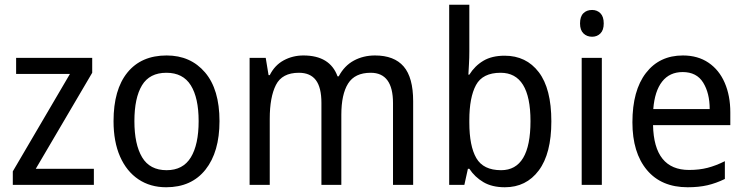

<svg xmlns="http://www.w3.org/2000/svg" viewBox="-20 -780 3147 810"><path d="M376 0H34V-57L275 -468H48V-536H369V-473L131 -68H376Z M906 -269Q906 -139 847 -64.5Q788 10 681 10Q614 10 564 -23.5Q514 -57 486.5 -119.5Q459 -182 459 -269Q459 -402 517.5 -474Q576 -546 683 -546Q784 -546 845 -474.5Q906 -403 906 -269ZM547 -269Q547 -171 579.5 -116.5Q612 -62 683 -62Q752 -62 785 -116Q818 -170 818 -269Q818 -367 785 -420Q752 -473 682 -473Q611 -473 579 -420Q547 -367 547 -269Z M1562 -546Q1643 -546 1683 -499.5Q1723 -453 1723 -353V0H1638V-345Q1638 -473 1544 -473Q1477 -473 1448.5 -427.5Q1420 -382 1420 -296V0H1336V-346Q1336 -411 1312.5 -442Q1289 -473 1241 -473Q1170 -473 1144 -421.5Q1118 -370 1118 -279V0H1033V-536H1101L1113 -463H1118Q1139 -505 1177 -525.5Q1215 -546 1260 -546Q1372 -546 1404 -458H1409Q1433 -503 1473 -524.5Q1513 -546 1562 -546Z M1960 -563Q1960 -536 1958.5 -510Q1957 -484 1956 -465H1960Q1983 -502 2019 -523.5Q2055 -545 2109 -545Q2200 -545 2253 -475.5Q2306 -406 2306 -268Q2306 -132 2253 -61Q2200 10 2110 10Q2056 10 2019.5 -11.5Q1983 -33 1960 -68H1954L1939 0H1875V-760H1960ZM2092 -473Q2016 -473 1988 -421Q1960 -369 1960 -273V-263Q1960 -164 1989.5 -113Q2019 -62 2094 -62Q2218 -62 2218 -269Q2218 -473 2092 -473Z M2478 -738Q2499 -738 2513 -724Q2527 -710 2527 -681Q2527 -653 2513 -639Q2499 -625 2478 -625Q2456 -625 2441.5 -639Q2427 -653 2427 -681Q2427 -710 2441 -724Q2455 -738 2478 -738ZM2519 -536V0H2434V-536Z M2861 -546Q2924 -546 2969 -515.5Q3014 -485 3037.5 -430.5Q3061 -376 3061 -306V-252H2735Q2739 -63 2887 -63Q2930 -63 2965 -72Q3000 -81 3038 -100V-25Q3001 -7 2964.5 1.5Q2928 10 2881 10Q2770 10 2709 -63Q2648 -136 2648 -264Q2648 -398 2705 -472Q2762 -546 2861 -546ZM2860 -476Q2805 -476 2773.5 -436Q2742 -396 2736 -320H2974Q2974 -387 2946.5 -431.5Q2919 -476 2860 -476Z"/></svg>

Font: Noto Sans Gurmukhi UI SemiCondensed
Style: Regular
Weight: 400
Width: 4
Designer: Jelle Bosma - Monotype Design Team
Foundry: Monotype Imaging Inc.
Version: Version 2.004; ttfautohint (v1.8.4.7-5d5b)